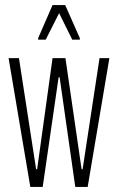

<svg xmlns="http://www.w3.org/2000/svg" viewBox="-20 -740 467 760"><path d="M100 0 14 -510H55L123 -70H127L188 -510H239L303 -70H307L374 -510H413L327 0H278L216 -434H212L149 0ZM131 -583V-589L188 -720H238L296 -589V-583H266L214 -688L161 -583Z"/></svg>

Font: Saira UltraCondensed ExtraLight
Style: Regular
Weight: 250
Width: 1
Designer: Hector Gatti with collaboration of the Omnibus-Type team
Foundry: Omnibus-Type
Version: Version 1.101